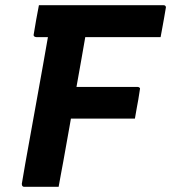

<svg xmlns="http://www.w3.org/2000/svg" viewBox="-20 -720 660 740"><path d="M206 0Q173 0 140 0Q107 0 73 0Q70 0 68 -1.5Q66 -3 65 -5.5Q64 -8 64 -11Q77 -89 91 -165Q105 -241 118.5 -317.5Q132 -394 146 -470.5Q160 -547 173 -624L324 -623L313 -602Q308 -575 303.5 -547.5Q299 -520 294 -493Q282 -427 270.5 -361Q259 -295 247.5 -229.5Q236 -164 224 -98Q219 -72 214.5 -47Q210 -22 206 0ZM130 -700H609Q614 -700 616 -698.5Q618 -697 619 -694.5Q620 -692 619 -689Q616 -669 612.5 -651Q609 -633 606 -615Q603 -597 599 -577H120Q117 -577 114 -578.5Q111 -580 110 -582.5Q109 -585 110 -588Q115 -618 119.5 -644Q124 -670 130 -700ZM206 -385H510Q515 -385 518 -382Q521 -379 519 -374Q516 -354 513 -336Q510 -318 506.5 -300.5Q503 -283 500 -263H184Z"/></svg>

Font: RecMonoLinear Nerd Font Mono
Style: Bold Italic
Weight: 700
Italic angle: -10°
Monospace: yes
Version: Version 1.085; ttfautohint (v1.8.4.7-5d5b);Nerd Fonts 3.2.1